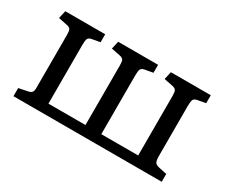

<svg xmlns="http://www.w3.org/2000/svg" viewBox="-89 -742 1146 978"><g transform="rotate(30 484.0 -253.5)"><path d="M47.9 0V-47.9L98.1 -58.1Q115.2 -61 121.6 -69.1Q127.9 -77.1 127.9 -95.2V-407.2Q127.9 -430.2 123 -438.5Q118.2 -446.8 103 -450.2L49.8 -460.9L60.1 -506.8H294.9V-460L247.1 -451.2Q231 -448.2 226.1 -438.7Q221.2 -429.2 221.2 -402.8V-56.2H439V-407.2Q439 -430.2 434.1 -438.5Q429.2 -446.8 414.1 -450.2L360.8 -460.9L371.1 -506.8H606V-460L558.1 -451.2Q542 -448.2 537.1 -438.7Q532.2 -429.2 532.2 -402.8V-56.2H749V-407.2Q749 -430.2 743.9 -438.5Q738.8 -446.8 724.1 -450.2L670.9 -460.9L681.2 -506.8H916V-460L868.2 -451.2Q852.1 -448.2 846.9 -438.7Q841.8 -429.2 841.8 -402.8V-105Q841.8 -80.1 847.9 -70.1Q854 -60.1 872.1 -56.2L919.9 -45.9V0Z"/></g></svg>

Font: Literata
Style: Regular
Weight: 400
Designer: Latin by Veronika Burian and Jose Scaglione. Greek by Irene Vlachou. Cyrillic by Vera Evstafieva.
Foundry: TypeTogether
Version: Version 3.002